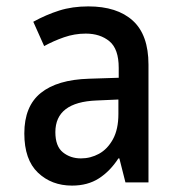

<svg xmlns="http://www.w3.org/2000/svg" viewBox="-20 -570 540 600"><path d="M205 10Q141 10 98.5 -30.5Q56 -71 56 -153Q56 -238 107.5 -279.5Q159 -321 258 -324L351 -327V-358Q351 -417 322 -441Q293 -465 248 -465Q213 -465 180 -453.5Q147 -442 118 -426L84 -502Q124 -524 165 -537Q206 -550 256 -550Q346 -550 395 -505.5Q444 -461 444 -368V0H372L353 -75H350Q324 -35 289 -12.5Q254 10 205 10ZM233 -75Q263 -75 289.5 -89.5Q316 -104 333 -135Q350 -166 350 -214V-259L282 -256Q153 -251 153 -157Q153 -113 176.5 -94Q200 -75 233 -75Z"/></svg>

Font: Noto Sans Mono ExtraCondensed Medium
Style: Regular
Weight: 500
Width: 2
Designer: Monotype Design Team
Foundry: Monotype Imaging Inc.
Version: Version 2.014